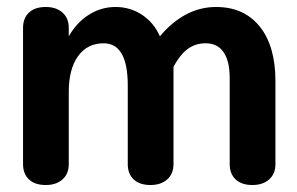

<svg xmlns="http://www.w3.org/2000/svg" viewBox="-20 -520 850 550"><path d="M46 -50V-440Q46 -468 63 -484Q80 -500 111 -500Q141 -500 159 -484Q177 -468 177 -440V-416Q200 -456 235 -478Q270 -500 311 -500Q353 -500 387 -477.5Q421 -455 438 -416Q509 -500 599 -500Q679 -500 724 -444Q769 -388 769 -288V-50Q769 -22 751 -6Q733 10 703 10Q672 10 655 -6Q638 -22 638 -50V-296Q638 -345 620.5 -370.5Q603 -396 569 -396Q540 -396 518 -380Q496 -364 477 -329V-50Q477 -22 459 -6Q441 10 411 10Q380 10 363 -6Q346 -22 346 -50V-275Q346 -396 277 -396Q230 -396 203.5 -359Q177 -322 177 -257V-50Q177 -22 159 -6Q141 10 111 10Q80 10 63 -6Q46 -22 46 -50Z"/></svg>

Font: Kodchasan
Style: Bold
Weight: 700
Designer: Katatrad Aksorn Co.,Ltd.
Foundry: Cadson Demak Co.,Ltd.
Version: Version 1.000; ttfautohint (v1.6)